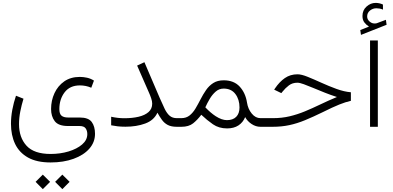

<svg xmlns="http://www.w3.org/2000/svg" viewBox="-20 -875 2709 1325"><path d="M410.2 330.1 460.4 379.9 410.2 430.2 360.4 379.9ZM275.4 330.1 325.7 379.9 275.4 430.2 225.6 379.9ZM329.1 246.1Q233.9 246.1 173.3 212.2Q112.8 178.2 84.2 118.2Q55.7 58.1 55.7 -21Q55.7 -67.9 64.9 -117.4Q74.2 -167 90.3 -214.4L142.1 -193.8Q128.9 -150.9 120.1 -106.2Q111.3 -61.5 111.3 -18.1Q111.3 74.2 163.3 130.9Q215.3 187.5 329.1 187.5Q395.5 187.5 453.1 170.2Q510.7 152.8 546.6 122.1Q582.5 91.3 582.5 50.3Q582.5 27.8 571.3 11.2Q560.1 -5.4 528.3 -5.4H449.2Q383.3 -5.4 357.9 -38.6Q332.5 -71.8 332.5 -122.6Q332.5 -181.6 356 -232.2Q379.4 -282.7 423.6 -313.5Q467.8 -344.2 530.8 -344.2Q555.7 -344.2 580.8 -338.6Q606 -333 628.4 -318.8L609.9 -269.5Q573.2 -285.6 531.2 -285.6Q462.4 -285.6 426 -238Q389.6 -190.4 389.6 -122.1Q389.6 -89.4 404.5 -76.7Q419.4 -64 450.2 -64H530.8Q590.3 -64 613 -33.2Q635.7 -2.4 635.7 48.3Q635.7 106.4 596.4 151.1Q557.1 195.8 487.8 220.9Q418.5 246.1 329.1 246.1Z M1030.3 -159.7Q1030.3 -176.8 1022.9 -198Q1015.6 -219.2 1006.3 -239.7L926.3 -422.4L976.6 -445.8L1082 -199.7Q1101.6 -154.3 1116.9 -123Q1132.3 -91.8 1151.4 -75.7Q1170.4 -59.6 1200.7 -59.6H1225.6V0H1200.7Q1161.6 0 1137.7 -12.7Q1113.8 -25.4 1097.9 -47.4Q1082 -69.3 1066.4 -97.2Q1042 -44.4 981.9 -22.5Q921.9 -0.5 845.7 -0.5Q815.9 -0.5 792.2 -3.2Q768.6 -5.9 747.1 -10.3V-69.3Q772 -64 794.2 -61.5Q816.4 -59.1 838.4 -59.1Q893.1 -59.1 936.5 -69.3Q980 -79.6 1005.1 -101.8Q1030.3 -124 1030.3 -159.7Z M1231.9 0H1206.1V-59.6H1231Q1265.1 -59.6 1288.6 -78.4Q1312 -97.2 1329.6 -127Q1347.2 -156.7 1364.3 -190.2Q1381.3 -223.6 1401.9 -253.4Q1422.4 -283.2 1451.7 -302Q1481 -320.8 1523.9 -320.8Q1594.2 -320.8 1634.3 -277.1Q1674.3 -233.4 1684.6 -167Q1691.4 -123 1717.3 -91.3Q1743.2 -59.6 1777.8 -59.6H1798.8V0H1777.3Q1745.1 0 1716.1 -19.3Q1687 -38.6 1671.9 -66.9Q1656.7 -29.8 1625.2 -9.3Q1593.8 11.2 1546.9 11.2Q1490.7 11.2 1449.5 -17.3Q1408.2 -45.9 1369.1 -83Q1342.3 -47.4 1312.5 -23.7Q1282.7 0 1231.9 0ZM1523.4 -263.7Q1492.2 -263.7 1468.5 -242.9Q1444.8 -222.2 1427.2 -192.4Q1409.7 -162.6 1397 -134.3Q1433.1 -96.2 1468.3 -73.2Q1510.7 -45.9 1545.9 -45.9Q1587.4 -45.9 1610.1 -68.8Q1632.8 -91.8 1632.8 -133.3Q1632.8 -188.5 1604.5 -226.1Q1576.2 -263.7 1523.4 -263.7Z M1779.3 -59.6H1862.3Q1925.3 -59.6 1979.2 -72.5Q2033.2 -85.4 2084.5 -106.7Q2135.7 -127.9 2189.5 -153.8Q2243.2 -179.7 2305.2 -205.6Q2263.7 -218.8 2221.9 -235.4Q2180.2 -252 2142.6 -267.8Q2105 -283.7 2076.4 -293.9Q2047.9 -304.2 2032.7 -304.2Q1998 -304.2 1973.9 -285.9Q1949.7 -267.6 1930.2 -243.2L1921.4 -232.4L1872.1 -256.3L1877.9 -265.1Q1908.2 -310.1 1945.8 -336.2Q1983.4 -362.3 2033.2 -362.3Q2060.1 -362.3 2103 -345Q2146 -327.6 2197.5 -304.2Q2249 -280.8 2301.8 -261.5Q2354.5 -242.2 2401.4 -238.3V-179.2Q2365.7 -171.4 2321.3 -153.6Q2276.9 -135.7 2207.5 -101.1Q2140.6 -68.4 2085.4 -45.7Q2030.3 -22.9 1976.8 -11.5Q1923.3 0 1860.8 0H1779.3Z M2526.4 -691.4Q2508.3 -702.6 2494.9 -719.7Q2481.4 -736.8 2481.4 -764.6Q2481.4 -804.7 2509.5 -829.8Q2537.6 -855 2572.3 -855Q2598.1 -855 2622.6 -843.8L2623 -808.6Q2610.8 -814 2599.4 -815.9Q2587.9 -817.9 2576.7 -817.9Q2552.7 -817.9 2533.2 -802.2Q2513.7 -786.6 2513.7 -761.2Q2513.7 -740.2 2532 -725.1Q2550.3 -710 2573.7 -713.4Q2576.2 -713.4 2578.6 -714.4Q2581.1 -715.3 2583 -715.8L2643.1 -738.3L2647.9 -704.1L2471.2 -634.3L2466.3 -667.5ZM2587.4 -595.7V0H2533.7V-595.7Z"/></svg>

Font: Vazirmatn UI FD ExtraLight
Style: Regular
Weight: 200
Designer: Saber Rastikerdar
Foundry: Saber Rastikerdar
Version: Version 33.003